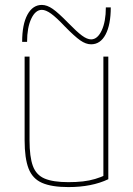

<svg xmlns="http://www.w3.org/2000/svg" viewBox="-20 -750 540 780"><path d="M258 10Q190 10 151 -7Q112 -24 96 -65.5Q80 -107 80 -180V-520H100V-180Q100 -113 113.5 -76Q127 -39 161.5 -24.5Q196 -10 258 -10Q290 -10 316.5 -13Q343 -16 366.5 -23Q390 -30 411 -40L400 -26V-520H420V-22Q353 10 258 10ZM350 -570Q329 -570 306 -586Q283 -602 243 -643Q209 -679 187.5 -694.5Q166 -710 150 -710Q124 -710 107 -674Q90 -638 90 -580H70Q70 -651 91.5 -690.5Q113 -730 150 -730Q171 -730 194 -714Q217 -698 257 -657Q292 -621 313 -605.5Q334 -590 350 -590Q376 -590 393 -626Q410 -662 410 -720H430Q430 -650 409 -610Q388 -570 350 -570Z"/></svg>

Font: M PLUS 1 Code Thin
Style: Regular
Weight: 250
Designer: Coji Morishita
Foundry: UNDERFOREST DESIGN
Version: Version 1.002